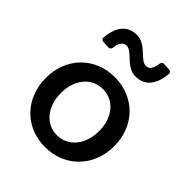

<svg xmlns="http://www.w3.org/2000/svg" viewBox="-200 -819 948 948"><g transform="rotate(45 274.0 -344.5)"><path d="M205.1 -627.9C246.1 -627.9 275.4 -550.8 343.8 -550.8C410.2 -550.8 444.3 -599.6 451.2 -675.8C452.1 -685.5 446.3 -691.4 436.5 -692.4L400.4 -694.3C390.6 -695.3 384.8 -689.5 382.8 -679.7C378.9 -644.5 366.2 -624 342.8 -624C300.8 -624 271.5 -701.2 203.1 -701.2C136.7 -701.2 102.5 -653.3 95.7 -576.2C94.7 -566.4 100.6 -560.5 110.4 -559.6L146.5 -557.6C156.2 -556.6 162.1 -562.5 164.1 -572.3C168 -607.4 180.7 -627.9 205.1 -627.9ZM273.4 11.7C412.1 11.7 512.7 -90.8 512.7 -233.4C512.7 -375 412.1 -476.6 273.4 -476.6C135.7 -476.6 35.2 -375 35.2 -233.4C35.2 -90.8 135.7 11.7 273.4 11.7ZM273.4 -71.3C196.3 -71.3 140.6 -137.7 140.6 -233.4C140.6 -328.1 196.3 -393.6 273.4 -393.6C351.6 -393.6 407.2 -328.1 407.2 -233.4C407.2 -137.7 351.6 -71.3 273.4 -71.3Z"/></g></svg>

Font: Ed Sans Neue Medium
Style: Regular
Weight: 500
Designer: Stephen Hutchings
Version: Version 1.004;PS 001.004;hotconv 1.0.88;makeotf.lib2.5.64775